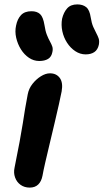

<svg xmlns="http://www.w3.org/2000/svg" viewBox="-20 -842 470 872"><path d="M115 10Q91 10 73.5 -2.5Q56 -15 48.5 -36Q41 -57 46 -80Q60 -150 69 -198Q78 -246 83.5 -281.5Q89 -317 94 -348Q99 -379 106 -414Q111 -440 127.5 -461Q144 -482 165.5 -495.5Q187 -509 207 -509Q236 -509 251.5 -488Q267 -467 260 -427Q256 -406 247.5 -368Q239 -330 228 -283.5Q217 -237 206 -191Q195 -145 186 -106Q177 -67 173 -44Q168 -18 153.5 -4Q139 10 115 10ZM369 -595Q344 -595 322 -609.5Q300 -624 284.5 -648Q269 -672 263 -700.5Q257 -729 262 -757Q269 -786 285 -804Q301 -822 331 -822Q356 -822 371.5 -809.5Q387 -797 392 -763Q396 -737 403.5 -720Q411 -703 417.5 -691Q424 -679 428 -667.5Q432 -656 429 -639Q424 -616 408.5 -605.5Q393 -595 369 -595ZM158 -565Q133 -565 111.5 -579.5Q90 -594 75 -618Q60 -642 53.5 -670.5Q47 -699 53 -726Q59 -756 75.5 -773.5Q92 -791 123 -791Q148 -791 162 -778Q176 -765 182 -728Q186 -701 193 -683.5Q200 -666 207 -653.5Q214 -641 217.5 -630.5Q221 -620 218 -606Q214 -584 198.5 -574.5Q183 -565 158 -565Z"/></svg>

Font: Shantell Sans SemiBold
Style: Italic
Weight: 600
Italic angle: -11°
Designer: Stephen Nixon, Anya Danilova, Shantell Martin
Foundry: Arrow Type
Version: Version 1.011;[c5ecc13dd]